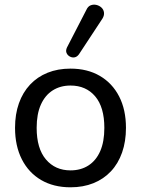

<svg xmlns="http://www.w3.org/2000/svg" viewBox="-20 -788 600 817"><path d="M280 9Q208 9 155 -22Q102 -53 73 -110Q44 -167 44 -244Q44 -302 60.5 -348.5Q77 -395 108 -428Q139 -461 182.5 -478.5Q226 -496 280 -496Q352 -496 405 -465Q458 -434 487 -377.5Q516 -321 516 -244Q516 -186 499.5 -139Q483 -92 452 -59Q421 -26 377.5 -8.5Q334 9 280 9ZM280 -63Q324 -63 356.5 -84Q389 -105 406.5 -145Q424 -185 424 -244Q424 -332 385 -378Q346 -424 280 -424Q237 -424 204.5 -403.5Q172 -383 154 -343Q136 -303 136 -244Q136 -156 175.5 -109.5Q215 -63 280 -63ZM316 -557Q308 -546 297.5 -544Q287 -542 277 -547.5Q267 -553 263 -563Q259 -573 265 -586L347 -745Q354 -761 366 -765.5Q378 -770 390.5 -767Q403 -764 412 -755.5Q421 -747 422.5 -734.5Q424 -722 416 -709Z"/></svg>

Font: Nunito ExtraLight Medium
Style: Regular
Weight: 500
Version: Version 3.602